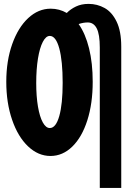

<svg xmlns="http://www.w3.org/2000/svg" viewBox="-20 -774 640 962"><path d="M11.5 -364Q11.5 -469 41 -552.5Q70.5 -636 121.2 -683.2Q172 -730.5 234 -730.5Q277.5 -730.5 314.5 -709Q333.5 -728.5 360.8 -741.5Q388 -754.5 424 -754.5Q467 -754.5 504 -734Q541 -713.5 564.2 -665.8Q587.5 -618 587.5 -540V167.5H480V-536Q480 -601.5 464.8 -631.5Q449.5 -661.5 419.5 -661.5Q397.5 -661.5 374 -653.5Q408 -605.5 426.2 -531.8Q444.5 -458 444.5 -364Q444.5 -255.5 417.5 -171Q390.5 -86.5 342.2 -39.5Q294 7.5 233 7.5Q171.5 7.5 120.8 -40.5Q70 -88.5 40.8 -173.5Q11.5 -258.5 11.5 -364ZM294 -359Q294 -469 277 -531.5Q260 -594 229.5 -594Q210 -594 194.5 -564.2Q179 -534.5 170.2 -480.8Q161.5 -427 161.5 -358Q161.5 -291 170.2 -239.8Q179 -188.5 194.5 -160.5Q210 -132.5 229.5 -132.5Q260 -132.5 277 -192.5Q294 -252.5 294 -359Z"/></svg>

Font: JuliaMono ExtraBold
Style: Regular
Weight: 800
Monospace: yes
Designer: cormullion
Foundry: corm
Version: Version 0.055; ttfautohint (v1.8.4)